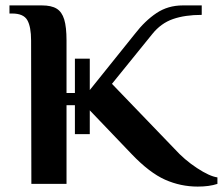

<svg xmlns="http://www.w3.org/2000/svg" viewBox="-20 -680 824 710"><path d="M784 -24V0Q754 10 711 10Q648 10 590.5 -15.5Q533 -41 467 -110L312 -272V-184H257V-291H226V0H96L95 -530Q95 -581 81 -605.5Q67 -630 25 -630H15V-660H135Q170 -660 189.5 -648Q209 -636 217.5 -608Q226 -580 226 -530V-336H257V-463H312V-347L479 -555Q516 -603 558.5 -631.5Q601 -660 656 -660H726V-625Q664 -625 619.5 -609.5Q575 -594 543 -554L394 -370L625 -130Q662 -89 708.5 -58.5Q755 -28 784 -24Z"/></svg>

Font: Philosopher
Style: Bold
Weight: 700
Designer: Jovanny Lemonad
Foundry: Jovanny Lemonad
Version: Version 2.000